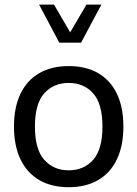

<svg xmlns="http://www.w3.org/2000/svg" viewBox="-20 -798 589 824"><path d="M147.7 -778.3 234.4 -615H328.1L415 -778.3H351.1L281.2 -659.2L211.7 -778.3ZM274.9 -442.1Q339.6 -442.1 379.6 -397.5Q419.7 -352.8 419.7 -254.9Q419.7 -157 379.9 -112.1Q340.1 -67.1 274.9 -67.1Q210 -67.1 169.9 -112.1Q129.9 -157 129.9 -254.9Q129.9 -352.8 170 -397.5Q210.2 -442.1 274.9 -442.1ZM274.9 -514.4Q200.9 -514.4 148.4 -484Q95.9 -453.6 68 -395.6Q40 -337.6 40 -254.9Q40 -172.1 68.1 -113.9Q96.2 -55.7 148.7 -25.1Q201.2 5.4 274.9 5.4Q348.6 5.4 401.1 -25.1Q453.6 -55.7 481.6 -113.9Q509.5 -172.1 509.5 -254.9Q509.5 -337.6 481.7 -395.6Q453.9 -453.6 401.4 -484Q348.9 -514.4 274.9 -514.4Z"/></svg>

Font: Estedad-FD-VF Thin
Style: Regular
Weight: 100
Designer: Amin Abedi
Version: Version 5.0